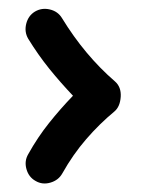

<svg xmlns="http://www.w3.org/2000/svg" viewBox="-20 -527 360 438"><path d="M59.6 -500.5Q75.2 -509.8 93.8 -505.4Q112.3 -501 121.6 -485.4Q173.3 -400.9 242.2 -341.3Q256.8 -328.6 255.4 -306.2Q253.9 -283.7 241.2 -272.9Q207 -244.6 176.8 -209.7Q146.5 -174.8 122.1 -131.3Q113.3 -115.7 95 -110.4Q76.7 -105 61 -114.3Q45.4 -123 40.3 -141.4Q35.2 -159.7 44.4 -175.3Q65.9 -213.9 91.8 -246.3Q117.7 -278.8 146.5 -308.6Q118.2 -338.4 92.5 -370.1Q66.9 -401.9 44.4 -438.5Q35.2 -454.1 39.8 -472.7Q44.4 -491.2 59.6 -500.5Z"/></svg>

Font: Mikhak Bold
Style: Regular
Weight: 700
Designer: Amin Abedi
Version: Version 3.3